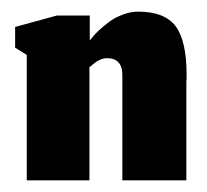

<svg xmlns="http://www.w3.org/2000/svg" viewBox="-20 -310 356 330"><path d="M133.7 0V-194.3Q134.3 -195 136.2 -196.5Q138 -198 138.8 -198.7Q139.7 -199.3 141.5 -200.8Q143.3 -202.3 144.3 -203Q145.3 -203.7 147 -204.8Q148.7 -206 150 -206.5Q151.3 -207 153.2 -207.8Q155 -208.7 156.5 -209Q158 -209.3 159.8 -209.7Q161.7 -210 163.7 -210Q191.3 -210 190.3 -178.7V0H300.3V-169Q300.3 -171.3 300.7 -175.3Q300.7 -179.3 300.7 -181.3Q300.7 -240 281.8 -265Q263 -290 217.3 -290Q204.3 -290 190.8 -284.8Q177.3 -279.7 167.7 -272.5Q158 -265.3 150.2 -258Q142.3 -250.7 138.3 -245.3L134.3 -240.3V-283.3H77.7L6 -263.7V-228L26 -215.7V0Z"/></svg>

Font: Jomhuria
Style: Regular
Weight: 400
Designer: Arabic design by Kourosh Beigpour, Latin design by Eben Sorkin, engineering by Lasse Fister and Khaled Hosney
Version: Version 1.0010